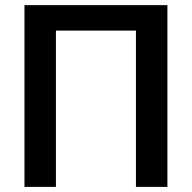

<svg xmlns="http://www.w3.org/2000/svg" viewBox="-20 -731 751 751"><path d="M634.8 0H511.7V-611.3H198.7V0H75.7V-710.9H634.8Z"/></svg>

Font: Roboto Medium
Style: Regular
Weight: 500
Designer: Google
Version: Version 2.134; 2016; ttfautohint (v1.6)